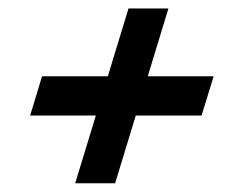

<svg xmlns="http://www.w3.org/2000/svg" viewBox="-20 -458 574 452"><path d="M157 -26.5 282.5 -438H376.5L251 -26.5ZM79 -278.5H483L454.5 -186H51Z"/></svg>

Font: Newsreader ExtraBold
Style: Italic
Weight: 800
Italic angle: -17°
Designer: Hugues Gentile
Foundry: Production Type
Version: Version 1.003